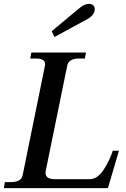

<svg xmlns="http://www.w3.org/2000/svg" viewBox="-36 -971 652 991"><path d="M231 -810 368 -924Q398 -951 422 -951Q438 -951 445.5 -943.5Q453 -936 453 -924Q453 -907 441 -893Q429 -879 405 -867L245 -780ZM-11 -31H17Q46 -31 61.5 -39.5Q77 -48 81 -67L196 -632Q197 -635 197 -640Q197 -669 148 -669H120L126 -700H408L402 -669H373Q318 -669 311 -632L200 -89Q199 -85 199 -78Q199 -46 249 -46H426Q467 -46 499 -95Q531 -144 546 -193H578L521 0H-16Z"/></svg>

Font: Taviraj Medium
Style: Italic
Weight: 500
Italic angle: -12°
Designer: Katatrad Team
Foundry: CadsonDemak
Version: Version 1.001